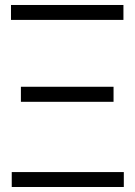

<svg xmlns="http://www.w3.org/2000/svg" viewBox="-20 -747 541 767"><path d="M23.9 -667.5V-727.1H473.1V-667.5ZM63.5 -340.3V-400.4H433.6V-340.3ZM26.9 0V-59.6H474.6V0Z"/></svg>

Font: Interop Light
Style: Regular
Weight: 300
Designer: Rasmus Andersson, Google, Jang Haemin
Foundry: jhaemin
Version: Version 1.007